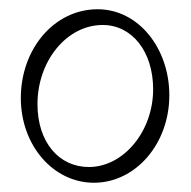

<svg xmlns="http://www.w3.org/2000/svg" viewBox="-20 -514 412 415"><path d="M183 -119C273 -119 346 -203 346 -308C346 -410 279 -494 191 -494C97 -494 25 -408 25 -302C25 -200 95 -119 183 -119ZM172 -153C108 -153 61 -206 61 -289C61 -382 124 -460 202 -460C265 -460 311 -403 311 -321C311 -230 247 -153 172 -153Z"/></svg>

Font: Noto Serif Devanagari Condensed ExtraLight
Style: Regular
Weight: 200
Width: 3
Designer: Universal Thirst, Indian Type Foundry and the Monotype Design Team
Foundry: Monotype Imaging Inc.
Version: Version 2.004